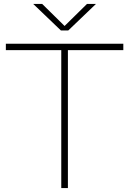

<svg xmlns="http://www.w3.org/2000/svg" viewBox="-20 -964 662 984"><path d="M294 0V-707H10V-740H612V-707H328V0ZM292 -808 150 -944H196L320 -822H302L426 -944H472L330 -808Z"/></svg>

Font: Encode Sans SC Expanded Thin
Style: Regular
Weight: 250
Width: 7
Designer: Multiple Designers
Foundry: Impallari Type
Version: Version 3.002